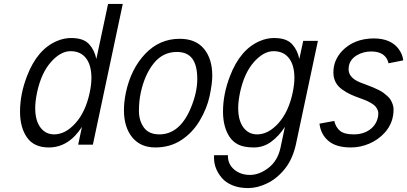

<svg xmlns="http://www.w3.org/2000/svg" viewBox="-20 -730 2055 969"><path d="M525.4 -710H599.6L448.7 0H374.5L393.6 -89.8Q326.7 14.2 226.1 14.2Q151.9 14.2 116.5 -35.9Q81.1 -85.9 81.1 -167Q81.1 -254.9 116.2 -345.7Q168 -481 267.1 -522.9Q302.7 -538.1 337.9 -538.1Q373 -538.1 395.5 -529.5Q418 -521 431.6 -504.9Q456.5 -477.1 466.3 -432.6ZM167 -263.2Q157.7 -217.8 157.7 -185.1Q157.7 -122.1 183.8 -86.9Q210 -51.8 253.4 -51.8Q310.1 -51.8 361.1 -108.6Q412.1 -165.5 432.6 -262.2Q441.4 -303.2 441.4 -336.9Q441.4 -400.9 414.1 -436.3Q386.7 -471.7 336.2 -471.7Q285.6 -471.7 236.8 -416.5Q188 -361.3 167 -263.2Z M615.2 -262.2Q640.6 -382.3 712.9 -458.3Q785.2 -534.2 886.7 -534.2Q967.8 -534.2 1009.5 -483.6Q1051.3 -433.1 1051.3 -348.1Q1051.3 -308.6 1038.1 -246.1Q1024.9 -183.6 988.5 -122.1Q952.1 -60.5 895.3 -23.2Q838.4 14.2 763.7 14.2Q689 14.2 647.2 -37.1Q605.5 -88.4 605.5 -174.3Q605.5 -214.8 615.2 -262.2ZM690.4 -262.2Q681.2 -220.2 681.2 -170.4Q681.2 -120.6 706.3 -86.2Q731.4 -51.8 784.2 -51.8Q885.7 -51.8 941.4 -181.2Q975.6 -261.7 975.6 -331.1Q975.6 -400.4 950.4 -434.1Q925.3 -467.8 872.6 -467.8Q802.2 -467.8 756.1 -410.6Q710 -353.5 690.4 -262.2Z M1473.1 0Q1456.5 73.7 1417.5 122.3Q1378.4 170.9 1328.6 195.1Q1278.8 219.2 1232.7 219.2Q1186.5 219.2 1152.8 205.1Q1119.1 190.9 1099.6 168Q1060.1 121.6 1060.1 65.9Q1060.1 57.1 1060.5 53.2H1130.4V58.1Q1130.4 99.1 1162.4 126Q1194.3 152.8 1241.5 152.8Q1288.6 152.8 1335 117.2Q1381.3 81.5 1395.5 16.1L1418 -89.8Q1387.2 -42.5 1348.1 -14.2Q1309.1 14.2 1260.7 14.2Q1212.4 14.2 1183.8 0.2Q1155.3 -13.7 1138.7 -39.1Q1105.5 -88.9 1105.5 -167Q1105.5 -254.9 1140.6 -345.7Q1192.4 -481 1291.5 -522.9Q1327.1 -538.1 1362.3 -538.1Q1397.5 -538.1 1419.9 -529.5Q1442.4 -521 1456.1 -504.9Q1481 -477.1 1490.7 -432.6L1510.3 -523.9H1584.5ZM1191.4 -263.2Q1182.1 -217.8 1182.1 -185.1Q1182.1 -122.1 1208.3 -86.9Q1234.4 -51.8 1277.8 -51.8Q1334.5 -51.8 1385.5 -108.6Q1436.5 -165.5 1457 -262.2Q1465.8 -303.2 1465.8 -336.9Q1465.8 -400.9 1438.5 -436.3Q1411.1 -471.7 1360.6 -471.7Q1310.1 -471.7 1261.2 -416.5Q1212.4 -361.3 1191.4 -263.2Z M1707.5 -277.8Q1662.6 -309.6 1662.6 -364.3Q1662.6 -425.8 1706.5 -472.7Q1766.1 -535.2 1865.7 -536.1Q1952.6 -536.1 1992.2 -482.4Q2012.2 -455.1 2015.1 -425.3L1940.9 -410.6Q1927.2 -470.2 1853 -470.2Q1814 -470.2 1781.2 -451.2Q1739.3 -426.3 1739.3 -380.4Q1739.3 -338.9 1794.4 -315.4Q1797.9 -314 1807.4 -310.3Q1816.9 -306.6 1819.6 -305.7Q1822.3 -304.7 1840.1 -297.9Q1857.9 -291 1865.5 -287.8Q1873 -284.7 1889.4 -276.6Q1905.8 -268.6 1913.8 -262.7Q1921.9 -256.8 1933.8 -246.3Q1945.8 -235.8 1951.7 -225.6Q1966.3 -200.2 1966.3 -177.7Q1966.3 -109.9 1921.4 -60.1Q1888.7 -24.4 1843.8 -5.1Q1798.8 14.2 1751 14.2Q1676.8 14.2 1637.9 -18.6Q1599.1 -51.3 1592.3 -106L1667 -119.6Q1674.8 -86.9 1696.5 -69.3Q1718.3 -51.8 1765.4 -51.8Q1812.5 -51.8 1845.7 -75.2Q1878.9 -98.6 1887.7 -140.1Q1889.2 -148.4 1889.2 -159.4Q1889.2 -170.4 1881.6 -183.3Q1874 -196.3 1859.6 -205.6Q1845.2 -214.8 1832.3 -220.7Q1819.3 -226.6 1795.2 -235.1Q1771 -243.7 1750.5 -252.9Q1730 -262.2 1707.5 -277.8Z"/></svg>

Font: Tuffy
Style: Italic
Weight: 400
Italic angle: -12°
Designer: Thatcher Ulrich, Karoly Barta and Michael Everson
Version: Version 001.271